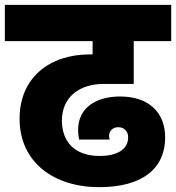

<svg xmlns="http://www.w3.org/2000/svg" viewBox="-34 -760 728 794"><path d="M-14 -590H349V-535H337C172 -535 47 -440 47 -269C47 -87 191 14 376 14C555 14 649 -63 649 -192C649 -293 583 -361 463 -361C360 -361 289 -312 289 -223C289 -212 290 -198 293 -183H420C418 -187 417 -192 417 -198C417 -218 432 -234 455 -234C479 -234 496 -217 496 -192C496 -140 446 -115 379 -115C268 -115 222 -181 222 -261C222 -360 296 -413 395 -413H519V-590H674V-740H-14Z"/></svg>

Font: SVN-Poppins ExtraBold
Style: Regular
Weight: 800
Designer: Ninad Kale (Devanagari), Jonny Pinhorn (Latin)
Foundry: Indian Type Foundry
Version: Version 3.002 2017; ttfautohint (v1.8.3)